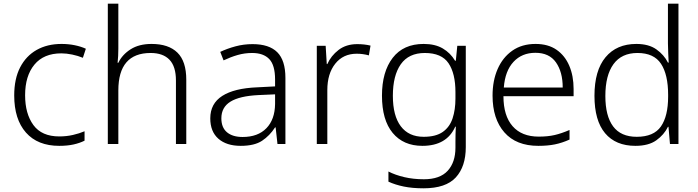

<svg xmlns="http://www.w3.org/2000/svg" viewBox="-20 -873 3782 1040"><path d="M301 -83Q184 -83 120.5 -155Q57 -227 57 -356Q57 -446 89 -508Q121 -570 178.5 -602.5Q236 -635 313 -635Q351 -635 385 -628Q419 -621 445 -609L429 -560Q402 -571 371 -577.5Q340 -584 312 -584Q217 -584 166.5 -523Q116 -462 116 -357Q116 -257 161 -195.5Q206 -134 301 -134Q340 -134 375 -142Q410 -150 438 -162V-111Q412 -98 378.5 -90.5Q345 -83 301 -83Z M621 -610Q621 -589 620 -570Q619 -551 617 -533H621Q642 -577 687.5 -606Q733 -635 801 -635Q893 -635 941 -588Q989 -541 989 -441V-93H933V-437Q933 -513 898 -549.5Q863 -586 796 -586Q621 -586 621 -383V-93H564V-853H621Z M1348 -634Q1438 -634 1482 -590Q1526 -546 1526 -451V-93H1483L1473 -183H1470Q1441 -138 1399.5 -110.5Q1358 -83 1284 -83Q1207 -83 1163 -121.5Q1119 -160 1119 -232Q1119 -312 1184 -353.5Q1249 -395 1373 -400L1470 -405V-442Q1470 -520 1438.5 -553Q1407 -586 1346 -586Q1305 -586 1267 -575Q1229 -564 1191 -546L1173 -592Q1211 -610 1255.5 -622Q1300 -634 1348 -634ZM1380 -358Q1278 -353 1228.5 -322.5Q1179 -292 1179 -232Q1179 -182 1209.5 -156.5Q1240 -131 1294 -131Q1377 -131 1423 -178.5Q1469 -226 1470 -310V-362Z M1915 -634Q1954 -634 1987 -626L1978 -573Q1946 -582 1912 -582Q1839 -582 1796 -528Q1753 -474 1753 -385V-93H1696V-625H1744L1750 -526H1753Q1773 -571 1814 -602.5Q1855 -634 1915 -634Z M2275 -635Q2337 -635 2378.5 -610.5Q2420 -586 2445 -544H2449L2457 -625H2503V-76Q2503 29 2449 88Q2395 147 2274 147Q2214 147 2167.5 137.5Q2121 128 2084 111V56Q2121 75 2170 86.5Q2219 98 2276 98Q2363 98 2405 52Q2447 6 2447 -73V-104Q2447 -125 2447.5 -146.5Q2448 -168 2449 -187H2446Q2400 -83 2268 -83Q2165 -83 2107 -153Q2049 -223 2049 -355Q2049 -484 2107 -559.5Q2165 -635 2275 -635ZM2281 -586Q2194 -586 2151 -525Q2108 -464 2108 -354Q2108 -246 2151 -189Q2194 -132 2275 -132Q2341 -132 2378.5 -158.5Q2416 -185 2431.5 -232Q2447 -279 2447 -339V-374Q2447 -475 2409.5 -530.5Q2372 -586 2281 -586Z M2881 -635Q2949 -635 2994.5 -603.5Q3040 -572 3063.5 -517Q3087 -462 3087 -391V-352H2707Q2707 -246 2756.5 -189.5Q2806 -133 2898 -133Q2947 -133 2984 -141.5Q3021 -150 3065 -169V-117Q3025 -99 2986 -91Q2947 -83 2896 -83Q2776 -83 2712 -156Q2648 -229 2648 -355Q2648 -436 2675.5 -499Q2703 -562 2755 -598.5Q2807 -635 2881 -635ZM2880 -587Q2807 -587 2761.5 -538Q2716 -489 2709 -399H3028Q3028 -483 2991.5 -535Q2955 -587 2880 -587Z M3422 -83Q3315 -83 3257.5 -151.5Q3200 -220 3200 -354Q3200 -491 3260 -563Q3320 -635 3427 -635Q3494 -635 3535.5 -605.5Q3577 -576 3598 -534H3602Q3601 -557 3599.5 -585.5Q3598 -614 3598 -638V-853H3655V-93H3609L3601 -186H3598Q3577 -143 3535 -113Q3493 -83 3422 -83ZM3429 -132Q3521 -132 3560 -188Q3599 -244 3599 -350V-359Q3599 -469 3560.5 -527.5Q3522 -586 3433 -586Q3347 -586 3303 -525.5Q3259 -465 3259 -353Q3259 -245 3301 -188.5Q3343 -132 3429 -132Z"/></svg>

Font: Noto Sans Kannada UI Light
Style: Regular
Weight: 300
Designer: Jelle Bosma - Monotype Design Team
Foundry: Monotype Imaging Inc.
Version: Version 2.005; ttfautohint (v1.8.4.7-5d5b)